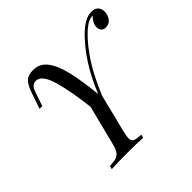

<svg xmlns="http://www.w3.org/2000/svg" viewBox="-173 -912 1102 1102"><g transform="rotate(-45 378.0 -361.0)"><path d="M756 -669Q756 -644 741 -621.5Q726 -599 697 -599Q677 -599 668 -610.5Q659 -622 659 -639Q659 -655 668 -671.5Q677 -688 691 -701H688Q661 -700 633 -679Q581 -641 520.5 -556.5Q460 -472 404 -338L346 -106Q338 -72 338 -58Q338 -36 352.5 -29Q367 -22 405 -20L400 0Q355 -3 276 -3Q189 -3 145 0L150 -20Q186 -22 204 -28Q222 -34 233 -51.5Q244 -69 253 -106L312 -339Q296 -481 269 -574Q242 -667 195 -667Q178 -667 166.5 -656Q155 -645 147 -620L119 -538H97L130 -635Q146 -682 166.5 -702Q187 -722 228 -722Q281 -722 313.5 -679Q346 -636 364 -559Q382 -482 395 -360Q432 -453 480 -528Q528 -603 582 -657Q647 -722 700 -722Q729 -722 742.5 -707Q756 -692 756 -669Z"/></g></svg>

Font: Playfair Display
Style: Italic
Weight: 400
Italic angle: -14°
Designer: Claus Eggers Sørensen
Foundry: Claus Eggers Sørensen
Version: Version 1.200; ttfautohint (v1.6)